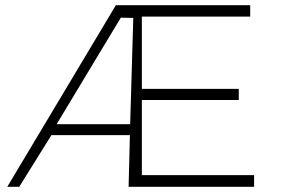

<svg xmlns="http://www.w3.org/2000/svg" viewBox="-20 -719 1105 739"><path d="M475 0H510V-699H426L8 0H54L178 -199H480ZM198 -241 445 -651 493 -650 481 -241ZM958 -45H526V-334H899V-377H526V-655H943V-699H510V0L958 0Z"/></svg>

Font: Montserrat Custom ExtraLight
Style: Regular
Weight: 300
Designer: Julieta Ulanovsky
Foundry: Julieta Ulanovsky
Version: Version 7.200